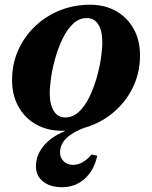

<svg xmlns="http://www.w3.org/2000/svg" viewBox="-20 -531 635 802"><path d="M240 251Q189.8 251 160 227.3Q130.2 203.6 130.2 163.4Q130.2 117.8 161.2 79.7Q192.2 41.6 250 17V-20H338.2V0.4Q283.6 20.6 257.2 46.4Q230.8 72.2 230.8 105.8Q230.8 128.2 246 142.9Q261.2 157.6 285.4 157.6Q326 157.6 362.4 114.4L386.2 119.4Q373.4 180.2 333.9 215.6Q294.4 251 240 251ZM238.8 15.2Q177.6 15.2 130.3 -11.6Q83 -38.4 56.7 -86.2Q30.4 -134 30.4 -196.4Q30.4 -262.8 55.3 -319.6Q80.2 -376.4 124.9 -419.7Q169.6 -463 228.9 -487.1Q288.2 -511.2 356.4 -511.2Q418.4 -511.2 465.3 -484.4Q512.2 -457.6 538.5 -410.2Q564.8 -362.8 564.8 -299.6Q564.8 -233.4 539.9 -176.5Q515 -119.6 470.3 -76.3Q425.6 -33 366.7 -8.9Q307.8 15.2 238.8 15.2ZM252.4 -40.4Q284.8 -40.4 309.8 -64.1Q334.8 -87.8 353.1 -125.3Q371.4 -162.8 383.7 -205.9Q396 -249 401.7 -288.2Q407.4 -327.4 407.4 -353.8Q407.4 -402.6 390.5 -429.1Q373.6 -455.6 342.8 -455.6Q310.4 -455.6 285.4 -431.9Q260.4 -408.2 242.1 -370.7Q223.8 -333.2 211.5 -290.1Q199.2 -247 193.5 -207.9Q187.8 -168.8 187.8 -142.2Q187.8 -94.4 204.7 -67.4Q221.6 -40.4 252.4 -40.4Z"/></svg>

Font: Platypi Light
Style: Italic
Weight: 300
Italic angle: -13°
Designer: David Sargent
Foundry: Bolt Cutter Type
Version: Version 1.200